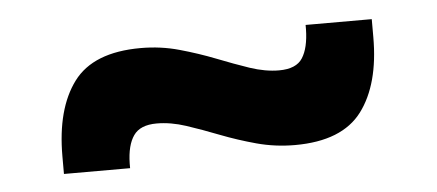

<svg xmlns="http://www.w3.org/2000/svg" viewBox="-28 -445 605 266"><g transform="rotate(-5 274.0 -312.0)"><path d="M374.5 -235Q347 -235 321.2 -242Q295.5 -249 271.8 -258.2Q248 -267.5 226.8 -274.5Q205.5 -281.5 186 -281.5Q163 -281.5 153.8 -268.2Q144.5 -255 144 -229.5V-223H52V-247.5Q52 -313.5 79.5 -350.5Q107 -387.5 173 -387.5Q201 -387.5 226.8 -380.2Q252.5 -373 276 -363.8Q299.5 -354.5 321 -347.2Q342.5 -340 361.5 -340Q385.5 -340 394.2 -353.8Q403 -367.5 403.5 -393.5V-399.5H495.5V-374.5Q495.5 -309 467.8 -272Q440 -235 374.5 -235Z"/></g></svg>

Font: Anek Telugu Medium SemiBold
Style: Regular
Weight: 600
Version: Version 1.003